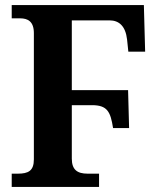

<svg xmlns="http://www.w3.org/2000/svg" viewBox="-20 -734 621 754"><path d="M26 0H369V-52H324C284 -52 262 -67 262 -111V-321H341C401 -321 414 -296 424 -231H487L483 -380H262V-654H410C448 -654 473 -631 479 -579L484 -531H550L545 -714H26V-662H59C89 -662 113 -650 113 -604V-108C113 -63 91 -52 50 -52H26Z"/></svg>

Font: Noto Serif SemiCondensed
Style: Bold
Weight: 700
Width: 4
Designer: Monotype Design Team
Foundry: Monotype Imaging Inc.
Version: Version 2.015